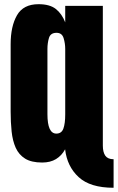

<svg xmlns="http://www.w3.org/2000/svg" viewBox="-20 -760 557 907"><path d="M516.6 127Q406.2 127 351.6 76.7Q296.9 26.4 287.6 -54.7Q271.5 -24.9 244.6 -8.5Q217.8 7.8 179.2 7.8Q128.4 7.8 98.6 -10.7Q68.8 -29.3 54.2 -62Q39.6 -94.7 34.9 -138.7Q30.3 -182.6 30.3 -232.9V-551.3Q30.3 -635.7 60.3 -688Q90.3 -740.2 162.1 -740.2Q215.3 -740.2 243.9 -717.5Q272.5 -694.8 288.1 -654.3V-732.4H465.8V-72.3Q465.8 -41 477.5 -24.4Q489.3 -7.8 516.6 -7.8ZM246.1 -128.9Q271 -128.9 279.5 -152.8Q288.1 -176.8 288.1 -219.7V-528.8Q288.1 -554.7 280.5 -579.8Q272.9 -605 247.1 -605Q218.8 -605 211.4 -581.1Q204.1 -557.1 204.1 -528.8V-220.7Q204.1 -128.9 246.1 -128.9Z"/></svg>

Font: Anton SC
Style: Regular
Weight: 400
Designer: Vernon Adams
Foundry: Vernon Adams
Version: Version 2.116; ttfautohint (v1.8.4.7-5d5b)